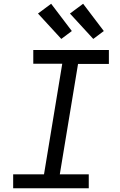

<svg xmlns="http://www.w3.org/2000/svg" viewBox="-20 -1001 640 1021"><path d="M50 0V-74H214L311 -662H157V-735H559V-661H395L298 -74H452V0ZM476 -794 352 -929 422 -981 532 -836ZM306 -794 182 -929 252 -981 362 -836Z"/></svg>

Font: Iosevka Curly Slab ExObl
Style: Regular
Weight: 400
Width: 7
Italic angle: -9°
Monospace: yes
Designer: Belleve Invis
Foundry: Belleve Invis
Version: Version 11.1.0; ttfautohint (v1.8.3)